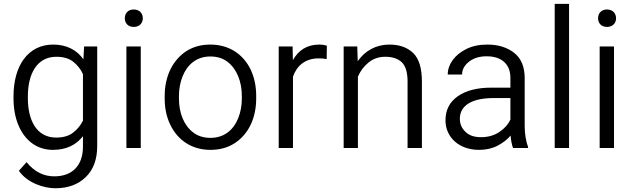

<svg xmlns="http://www.w3.org/2000/svg" viewBox="-20 -770 3294 999"><path d="M50.3 -258.8C50.3 -206.5 58.6 -160.6 75.2 -120.1C108.4 -39.6 171.4 9.8 255.4 9.8C325.2 9.8 376.5 -16.1 411.6 -61.5V-6.8C411.6 91.3 356 147.5 262.7 147.5C210.4 147.5 161.6 127 118.2 73.7L78.1 118.7C123 182.6 209 209.5 268.1 209.5C333 209.5 385.7 190.4 425.8 151.9C465.8 113.3 485.8 59.1 485.8 -10.3V-528.3H417.5L414.1 -461.4C378.9 -510.3 327.1 -538.1 256.3 -538.1C128.4 -538.1 50.3 -431.2 50.3 -269ZM125 -269C125 -382.8 170.4 -474.6 272.9 -474.6C310.1 -474.6 339.8 -465.8 361.8 -448.2C383.8 -430.2 400.4 -409.2 411.6 -384.3V-142.6C399.4 -117.2 381.8 -96.2 359.9 -79.6C337.9 -62.5 308.6 -54.2 272 -54.2C169.9 -54.2 125 -145 125 -258.8Z M629.4 -674.8C629.4 -649.9 646 -629.9 675.8 -629.9C705.6 -629.9 723.1 -649.9 723.1 -674.8C723.1 -700.7 705.6 -720.7 675.8 -720.7C646 -720.7 629.4 -700.7 629.4 -674.8ZM637.7 -528.3V0H712.4V-528.3Z M836.9 -257.3C836.9 -206.1 846.7 -160.6 866.2 -120.6C905.3 -40 978 9.8 1075.2 9.8C1123.5 9.8 1166 -2 1201.7 -25.4C1272.9 -71.8 1313 -155.3 1313 -257.3V-271C1313 -322.3 1303.2 -367.7 1284.2 -408.2C1245.1 -488.3 1171.9 -538.1 1074.2 -538.1C1025.9 -538.1 984.4 -526.4 948.7 -503.4C877.9 -456.5 836.9 -373 836.9 -271ZM911.1 -271C911.1 -307.1 917.5 -340.8 929.7 -372.1C954.6 -434.6 1003.4 -476.1 1074.2 -476.1C1109.9 -476.1 1140.1 -466.8 1164.6 -447.8C1213.4 -409.7 1238.3 -343.3 1238.3 -271V-257.3C1238.3 -220.7 1231.9 -186.5 1219.7 -155.8C1194.8 -93.3 1146 -52.7 1075.2 -52.7C1039.6 -52.7 1009.3 -62 984.9 -81.1C936 -118.2 911.1 -183.6 911.1 -257.3Z M1680.7 -531.7C1674.3 -535.2 1654.8 -538.1 1641.1 -538.1C1576.7 -538.1 1531.7 -507.3 1503.9 -457L1502.4 -528.3H1430.2V0H1504.4V-371.1C1523.9 -427.7 1567.9 -466.3 1638.2 -466.3C1652.3 -466.3 1666.5 -465.3 1679.7 -462.9Z M1985.4 -474.6C2021.5 -474.6 2049.8 -465.3 2070.3 -446.3C2090.3 -427.2 2100.6 -393.6 2100.6 -345.7V0H2175.3V-345.2C2175.3 -415 2160.2 -464.4 2129.9 -494.1C2099.6 -523.4 2058.1 -538.1 2005.9 -538.1C1935.5 -538.1 1878.4 -504.9 1841.3 -451.7L1838.9 -528.3H1768.1V0H1842.3V-371.1C1854.5 -399.9 1872.6 -424.3 1897 -444.3C1920.9 -464.4 1950.7 -474.6 1985.4 -474.6Z M2727.5 0V-6.8C2716.3 -33.7 2710 -77.6 2710 -113.3V-363.8C2710 -421.9 2691.9 -465.8 2655.8 -494.6C2619.1 -523.4 2572.8 -538.1 2516.1 -538.1C2474.6 -538.1 2438.5 -530.8 2407.7 -515.6C2345.2 -485.4 2309.6 -434.6 2309.6 -382.3H2384.3C2384.3 -408.2 2396.5 -430.2 2420.4 -449.2C2444.3 -467.8 2474.6 -477.1 2512.2 -477.1C2592.8 -477.1 2635.7 -433.6 2635.7 -364.7V-314H2537.1C2463.4 -314 2405.3 -299.3 2362.3 -269.5C2319.3 -239.7 2297.9 -197.8 2297.9 -143.6C2297.9 -57.1 2367.2 9.8 2472.7 9.8C2509.3 9.8 2541.5 2.4 2569.3 -12.2C2597.2 -26.9 2619.6 -44.4 2636.7 -64.5C2638.7 -40.5 2643.1 -15.6 2649.4 0ZM2482.4 -56.2C2447.3 -56.2 2420.4 -65.4 2401.4 -84.5C2382.3 -103 2372.6 -125.5 2372.6 -152.3C2372.6 -222.2 2437 -259.8 2548.3 -259.8H2635.7V-147.5C2624.5 -123.5 2606 -102.1 2579.1 -84C2552.2 -65.4 2520 -56.2 2482.4 -56.2Z M2866.2 -750V0H2940.9V-750Z M3091.8 -674.8C3091.8 -649.9 3108.4 -629.9 3138.2 -629.9C3168 -629.9 3185.5 -649.9 3185.5 -674.8C3185.5 -700.7 3168 -720.7 3138.2 -720.7C3108.4 -720.7 3091.8 -700.7 3091.8 -674.8ZM3100.1 -528.3V0H3174.8V-528.3Z"/></svg>

Font: Vazirmatn Light
Style: Regular
Weight: 300
Designer: Saber Rastikerdar
Foundry: Saber Rastikerdar
Version: Version 33.003